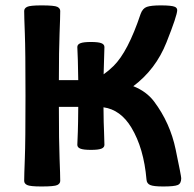

<svg xmlns="http://www.w3.org/2000/svg" viewBox="-20 -674 709 702"><path d="M358.9 -402.3Q376 -414.1 395 -432.6Q447.8 -484.4 494.1 -623Q501.5 -643.6 517.1 -648.9Q532.7 -654.3 567.9 -654.3Q607.9 -654.3 619.6 -648.9Q627.9 -645 627.9 -636.7Q627.9 -617.7 588.6 -518.8Q549.3 -419.9 467.3 -358.9Q515.6 -339.8 543.5 -302.7Q602.1 -224.6 622.3 -127.2Q642.6 -29.8 642.6 -22.5Q642.6 -2.9 629.9 2.4Q617.2 7.8 576.7 7.8Q541.5 7.8 529.1 2.4Q516.6 -2.9 515.6 -17.6Q505.9 -131.8 460.4 -207.5Q420.9 -272.9 358.4 -281.7Q358.9 -219.2 360.4 -192.4Q361.8 -156.7 361.8 -144.5Q361.8 -134.8 350.6 -130.4Q339.4 -126 312.5 -126Q285.6 -126 274.2 -130.4Q262.7 -134.8 262.7 -144.5Q262.7 -156.7 264.6 -192.4Q265.6 -219.7 266.1 -283.2H195.3Q195.3 -156.2 197.8 -94.7Q200.2 -33.2 200.2 -12.7Q200.2 -2.9 189.7 2.4Q179.2 7.8 131.8 7.8Q89.8 7.8 79.1 2.4Q68.4 -2.9 68.4 -12.7Q68.4 -33.2 70.8 -94.7Q73.2 -156.2 73.2 -323.2Q73.2 -490.2 70.8 -551.8Q68.4 -613.3 68.4 -633.8Q68.4 -643.6 79.1 -648.9Q89.8 -654.3 131.8 -654.3Q179.2 -654.3 189.7 -648.9Q200.2 -643.6 200.2 -633.8Q200.2 -613.3 197.8 -551.8Q195.3 -490.2 195.3 -380.9H266.1Q265.6 -430.7 264.6 -454.6Q262.7 -489.7 262.7 -502Q262.7 -511.7 274.2 -516.1Q285.6 -520.5 312.5 -520.5Q339.4 -520.5 350.6 -516.1Q361.8 -511.7 361.8 -502Q361.8 -489.7 360.4 -454.6Q359.4 -436 358.9 -402.3Z"/></svg>

Font: Bainsley
Style: Bold
Weight: 700
Designer: Paul James MIller
Foundry: High-Logic / Made with FontCreator
Version: Version 1.411;March 28, 2021;FontCreator 13.0.0.2683 64-bit